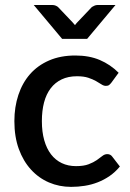

<svg xmlns="http://www.w3.org/2000/svg" viewBox="-20 -740 520 768"><path d="M426 -410Q421 -403.5 416.5 -400Q412 -396.5 403.5 -396.5Q395 -396.5 385.8 -402.5Q376.5 -408.5 363.8 -415.8Q351 -423 333 -429Q315 -435 288 -435Q253 -435 226.8 -422.5Q200.5 -410 182.8 -386.8Q165 -363.5 156.2 -330.2Q147.5 -297 147.5 -255.5Q147.5 -212.5 157 -179Q166.5 -145.5 184.2 -122.5Q202 -99.5 227.2 -87.5Q252.5 -75.5 284 -75.5Q315 -75.5 334.5 -83Q354 -90.5 367 -99.5Q380 -108.5 389.2 -116Q398.5 -123.5 409 -123.5Q422 -123.5 429 -113.5L459.5 -74Q441 -51.5 418.5 -36Q396 -20.5 371 -10.8Q346 -1 319 3.2Q292 7.5 264.5 7.5Q217 7.5 175.8 -10.2Q134.5 -28 103.8 -61.8Q73 -95.5 55.2 -144.2Q37.5 -193 37.5 -255.5Q37.5 -312 53.5 -360.2Q69.5 -408.5 100.2 -443.5Q131 -478.5 176.5 -498.2Q222 -518 281.5 -518Q337 -518 379.2 -500Q421.5 -482 454.5 -449ZM442 -720 328.5 -584.5H228.5L115 -720H189.5Q196.5 -720 202.5 -717.5Q208.5 -715 212 -712L270 -651Q274.5 -646 280 -639.5Q282.5 -643 284.8 -645.8Q287 -648.5 289.5 -651L347.5 -712Q351.5 -714.5 357.5 -717.2Q363.5 -720 370 -720Z"/></svg>

Font: Lato SemiBold
Style: Regular
Weight: 600
Designer: Lukasz Dziedzic with Adam Twardoch and Botio Nikoltchev
Foundry: tyPoland Lukasz Dziedzic
Version: Version 2.015; 2015-08-06; http://www.latofonts.com/